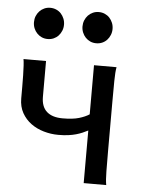

<svg xmlns="http://www.w3.org/2000/svg" viewBox="-52 -765 609 808"><g transform="rotate(5 252.5 -361.5)"><path d="M427.2 -498Q423.3 -477.5 422.9 -439.7Q422.4 -401.9 422.4 -351.6V-146.5Q422.4 -96.2 422.9 -58.3Q423.3 -20.5 427.2 0H332V-222.2Q320.8 -216.3 308.8 -211.2Q296.9 -206.1 282.2 -201.9Q267.6 -197.8 249.3 -195.3Q231 -192.9 207.5 -192.9Q176.3 -192.9 146 -201.7Q115.7 -210.4 92 -227.8Q68.4 -245.1 53.7 -271.2Q39.1 -297.4 39.1 -332V-382.3Q39.1 -407.7 38.6 -429.9Q38.1 -452.1 37.1 -470Q36.1 -487.8 34.2 -498H129.4V-346.7Q129.4 -305.2 152.6 -284.4Q175.8 -263.7 219.7 -263.7Q262.2 -263.7 288.6 -271.5Q314.9 -279.3 332 -290.5V-498ZM64.5 -656.7Q64.5 -670.4 69.3 -682.4Q74.2 -694.3 82.8 -703.4Q91.3 -712.4 102.8 -717.5Q114.3 -722.7 127.9 -722.7Q141.6 -722.7 153.3 -717.5Q165 -712.4 173.3 -703.4Q181.6 -694.3 186.5 -682.4Q191.4 -670.4 191.4 -656.7Q191.4 -643.1 186.5 -631.1Q181.6 -619.1 173.3 -610.1Q165 -601.1 153.3 -595.9Q141.6 -590.8 127.9 -590.8Q114.3 -590.8 102.8 -595.9Q91.3 -601.1 82.8 -610.1Q74.2 -619.1 69.3 -631.1Q64.5 -643.1 64.5 -656.7ZM269.5 -656.7Q269.5 -670.4 274.4 -682.4Q279.3 -694.3 287.8 -703.4Q296.4 -712.4 307.9 -717.5Q319.3 -722.7 333 -722.7Q346.7 -722.7 358.4 -717.5Q370.1 -712.4 378.4 -703.4Q386.7 -694.3 391.6 -682.4Q396.5 -670.4 396.5 -656.7Q396.5 -643.1 391.6 -631.1Q386.7 -619.1 378.4 -610.1Q370.1 -601.1 358.4 -595.9Q346.7 -590.8 333 -590.8Q319.3 -590.8 307.9 -595.9Q296.4 -601.1 287.8 -610.1Q279.3 -619.1 274.4 -631.1Q269.5 -643.1 269.5 -656.7Z"/></g></svg>

Font: Andika Cyr
Style: Regular
Weight: 400
Designer: Victor Gaultney, Annie Olsen, Julie Remington, Don Collingsworth, Eric Hays, Becca Hirsbrunner
Foundry: SIL International
Version: Version 5.000